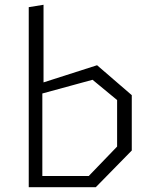

<svg xmlns="http://www.w3.org/2000/svg" viewBox="-20 -785 660 805"><path d="M100.5 -755 162.5 -765V-433.5L157.5 -426.5V0H100.5ZM139 -47H352L471 -170.5V-365.5L368 -450.5L139 -388V-432L387 -511.5L532.5 -386V-154L381.5 0H139Z"/></svg>

Font: Monaspace Krypton Var
Style: Regular
Weight: 400
Designer: Riley Cran and the Lettermatic Team
Version: Version 1.101 (Monaspace Krypton Var)